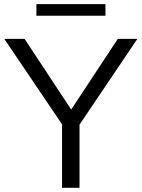

<svg xmlns="http://www.w3.org/2000/svg" viewBox="-32 -889 670 909"><path d="M261.7 0V-329.3L280.2 -273L-11.7 -705H84.3L315.6 -354.3H294.5L525.8 -705H618.4L327 -273L344.5 -329.3V0ZM140.4 -814.5V-869.4H467.3V-814.5Z"/></svg>

Font: Mulish ExtraLight
Style: Regular
Weight: 200
Designer: Vernon Adams
Foundry: Vernon Adams
Version: Version 3.603